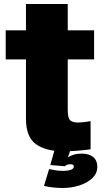

<svg xmlns="http://www.w3.org/2000/svg" viewBox="-20 -747 532 958"><path d="M296.5 8Q210.5 8 160 -27.2Q109.5 -62.5 109.5 -155.5V-450.5H8.5V-595.5H109.5V-727H318V-595.5H449.5V-450.5H318V-197.5Q318 -158 330.2 -146.8Q342.5 -135.5 369 -135.5Q396.5 -136 432 -142.5V-2Q355.5 8 296.5 8ZM292.5 191Q271.5 191 246.8 188.5Q222 186 199.5 180.5L225 96.5Q237 99.5 255 102.5Q273 105.5 292.5 105.5Q348.5 105.5 348.5 83.5Q348.5 72.5 330.5 72.5Q313.5 72.5 303.5 82.5L231 76.5L252.5 0H332L319 38Q330.5 30 347.8 24.8Q365 19.5 387.5 19.5Q424.5 19.5 445 36.5Q465.5 53.5 465.5 85Q465.5 118.5 440.2 142.2Q415 166 375.5 178.5Q336 191 292.5 191Z"/></svg>

Font: Anybody Black
Style: Regular
Weight: 900
Designer: Tyler Finck
Foundry: Etcetera Type Company
Version: Version 1.010; ttfautohint (v1.8.3) -l 8 -r 50 -G 200 -x 14 